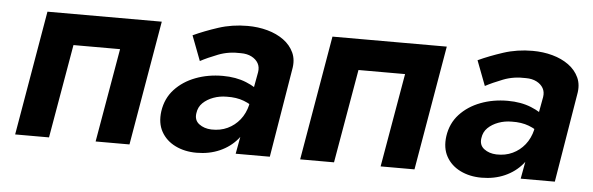

<svg xmlns="http://www.w3.org/2000/svg" viewBox="-39 -584 2181 706"><g transform="rotate(5 1052.0 -231.5)"><path d="M534 -460H112L33 0H158L218 -346H390L330 0H455Z M690 -136Q693 -159 708.5 -174Q724 -189 747 -197.5Q770 -206 796 -206Q832 -207 859.5 -196.5Q887 -186 913 -165L921 -228Q900 -250 862 -265.5Q824 -281 775 -281Q721 -281 675 -263.5Q629 -246 598.5 -213Q568 -180 561 -132Q555 -88 572.5 -56.5Q590 -25 624.5 -8Q659 9 703 9Q750 9 788.5 -8Q827 -25 853 -56Q879 -87 888 -129L881 -184Q873 -151 854.5 -128Q836 -105 809.5 -92.5Q783 -80 750 -81Q723 -82 704.5 -96Q686 -110 690 -136ZM686 -328Q712 -342 750.5 -357Q789 -372 834 -370Q857 -370 873.5 -361.5Q890 -353 898 -339Q906 -325 903 -306L847 0H973L1027 -326Q1034 -362 1021.5 -389Q1009 -416 983.5 -434.5Q958 -453 923.5 -462.5Q889 -472 850 -472Q793 -472 742.5 -455.5Q692 -439 651 -420Z M1586 -460H1164L1085 0H1210L1270 -346H1442L1382 0H1507Z M1742 -136Q1745 -159 1760.5 -174Q1776 -189 1799 -197.5Q1822 -206 1848 -206Q1884 -207 1911.5 -196.5Q1939 -186 1965 -165L1973 -228Q1952 -250 1914 -265.5Q1876 -281 1827 -281Q1773 -281 1727 -263.5Q1681 -246 1650.5 -213Q1620 -180 1613 -132Q1607 -88 1624.5 -56.5Q1642 -25 1676.5 -8Q1711 9 1755 9Q1802 9 1840.5 -8Q1879 -25 1905 -56Q1931 -87 1940 -129L1933 -184Q1925 -151 1906.5 -128Q1888 -105 1861.5 -92.5Q1835 -80 1802 -81Q1775 -82 1756.5 -96Q1738 -110 1742 -136ZM1738 -328Q1764 -342 1802.5 -357Q1841 -372 1886 -370Q1909 -370 1925.5 -361.5Q1942 -353 1950 -339Q1958 -325 1955 -306L1899 0H2025L2079 -326Q2086 -362 2073.5 -389Q2061 -416 2035.5 -434.5Q2010 -453 1975.5 -462.5Q1941 -472 1902 -472Q1845 -472 1794.5 -455.5Q1744 -439 1703 -420Z"/></g></svg>

Font: Jost SemiBold
Style: Italic
Weight: 600
Italic angle: -5°
Version: Version 3.710